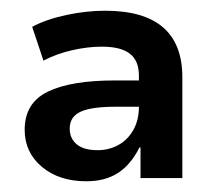

<svg xmlns="http://www.w3.org/2000/svg" viewBox="-20 -735 395 358"><path d="M141 -397Q90 -397 58 -424Q26 -451 26 -493Q26 -543 69 -564Q112 -585 194 -585H247V-536H196Q166 -536 147 -532Q128 -528 119 -519Q110 -510 110 -495Q110 -477 123 -466Q136 -455 162 -455Q183 -455 200.5 -464.5Q218 -474 228.5 -492.5Q239 -511 239 -536V-594Q239 -622 222 -635Q205 -648 170 -648Q144 -648 115 -641.5Q86 -635 61 -622L40 -685Q66 -699 103.5 -707Q141 -715 176 -715Q248 -715 284 -684Q320 -653 320 -591V-403H242V-460H240Q224 -428 200 -412.5Q176 -397 141 -397Z"/></svg>

Font: Nunito Sans 10pt
Style: Bold
Weight: 700
Designer: Vernon Adams
Foundry: Vernon Adams
Version: Version 3.101;gftools[0.9.27]